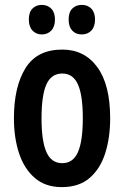

<svg xmlns="http://www.w3.org/2000/svg" viewBox="-20 -756 509 786"><path d="M431 -272Q431 -193 411 -129.5Q391 -66 347.5 -28Q304 10 233 10Q166 10 122.5 -27.5Q79 -65 58 -128.5Q37 -192 37 -272Q37 -400 84 -476.5Q131 -553 235 -553Q326 -553 378.5 -481Q431 -409 431 -272ZM150 -271Q150 -179 170 -133.5Q190 -88 235 -88Q279 -88 299 -133Q319 -178 319 -272Q319 -366 299 -410.5Q279 -455 235 -455Q190 -455 170 -410.5Q150 -366 150 -271ZM98 -676Q98 -706 113 -721Q128 -736 151 -736Q175 -736 190 -720.5Q205 -705 205 -676Q205 -647 190 -631Q175 -615 151 -615Q128 -615 113 -631Q98 -647 98 -676ZM261 -676Q261 -706 276 -721Q291 -736 315 -736Q339 -736 354 -720.5Q369 -705 369 -676Q369 -647 354 -631Q339 -615 315 -615Q290 -615 275.5 -631Q261 -647 261 -676Z"/></svg>

Font: Noto Sans Kannada ExtraCondensed SemiBold
Style: Regular
Weight: 600
Width: 2
Designer: Jelle Bosma - Monotype Design Team
Foundry: Monotype Imaging Inc.
Version: Version 2.005; ttfautohint (v1.8.4.7-5d5b)